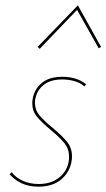

<svg xmlns="http://www.w3.org/2000/svg" viewBox="-20 -697 399 720"><path d="M16 -44 24 -51Q39 -31 65.5 -19Q92 -7 125 -7Q177 -7 208 -36.5Q239 -66 239 -109Q239 -138 222 -159.5Q205 -181 170 -210Q135 -239 118 -260Q101 -281 101 -310Q101 -321 104 -334Q113 -368 140 -388.5Q167 -409 214 -409Q268 -409 303 -381L296 -373Q284 -385 261.5 -392Q239 -399 213 -399Q172 -399 147 -381Q122 -363 114 -333Q111 -323 111 -312Q111 -285 127.5 -265Q144 -245 177 -218Q214 -187 232 -164.5Q250 -142 250 -110Q250 -99 247 -85Q237 -45 205.5 -21Q174 3 124 3Q87 3 59.5 -10.5Q32 -24 16 -44ZM359 -521 350 -516 269 -660 129 -514 121 -521 272 -677Z"/></svg>

Font: Ysabeau Hairline
Style: Italic
Weight: 100
Italic angle: -12°
Designer: Christian Thalmann (Catharsis Fonts)
Version: Version 0.003